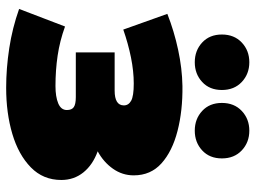

<svg xmlns="http://www.w3.org/2000/svg" viewBox="-123 -693 829 623"><g transform="rotate(90 291.5 -381.5)"><path d="M265 13Q202 13 136.5 3Q71 -7 9 -29L66 -178Q113 -161 160.5 -154Q208 -147 259 -147Q294 -147 315.5 -156Q337 -165 337 -184Q337 -200 327.5 -206.5Q318 -213 295 -213H150V-339H274Q322 -339 322 -369Q322 -384 307 -392.5Q292 -401 251 -401Q211 -401 166.5 -392Q122 -383 76 -367L25 -510Q81 -532 141.5 -545Q202 -558 259 -559Q339 -560 405 -543Q471 -526 510 -491Q549 -456 549 -401Q549 -364 527.5 -333.5Q506 -303 471 -284Q515 -268 539.5 -237.5Q564 -207 564 -166Q564 -107 523 -67Q482 -27 414.5 -7Q347 13 265 13ZM182 -599Q144 -599 118 -623Q92 -647 92 -687Q92 -727 118 -751.5Q144 -776 182 -776Q220 -776 246 -751.5Q272 -727 272 -687Q272 -647 246 -623Q220 -599 182 -599ZM404 -599Q366 -599 340 -623Q314 -647 314 -687Q314 -727 340 -751.5Q366 -776 404 -776Q442 -776 468 -751.5Q494 -727 494 -687Q494 -647 468 -623Q442 -599 404 -599Z"/></g></svg>

Font: Montserrat Black
Style: Regular
Weight: 900
Designer: Julieta Ulanovsky
Foundry: Julieta Ulanovsky
Version: Version 9.000; ttfautohint (v1.8.4.7-5d5b)